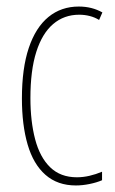

<svg xmlns="http://www.w3.org/2000/svg" viewBox="-20 -557 353 587"><path d="M212 10Q156 10 119 -22.5Q82 -55 64.5 -115Q47 -175 47 -256Q47 -348 68 -410.5Q89 -473 128 -505Q167 -537 221 -537Q241 -537 259 -532.5Q277 -528 293 -519L283 -496Q270 -504 254.5 -508Q239 -512 222 -512Q176 -512 142.5 -483.5Q109 -455 91 -398.5Q73 -342 73 -257Q73 -186 87.5 -131Q102 -76 133.5 -45.5Q165 -15 215 -15Q234 -15 253.5 -19.5Q273 -24 292 -32V-6Q276 1 254 5.5Q232 10 212 10Z"/></svg>

Font: Noto Sans Khmer ExtraCondensed Thin
Style: Regular
Weight: 250
Width: 2
Designer: Danh Hong and the Monotype Design Team
Foundry: Monotype Imaging Inc.
Version: Version 2.004